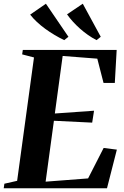

<svg xmlns="http://www.w3.org/2000/svg" viewBox="-37 -1011 667 1031"><path d="M-17 0 -13.5 -24.5 55 -40 145.5 -702.5 82 -719 85.5 -743H589.5L579.5 -565.5H519L485.5 -696L299.5 -710.5L257.5 -401.5L468 -416.5L458 -352.5L252.5 -362.5L208 -35.5L436 -53L519.5 -216.5L590.5 -207.5L537.5 0ZM504 -813.5 481.5 -795.5Q457 -808 434.8 -823.8Q412.5 -839.5 392.2 -857.5Q372 -875.5 354.5 -894.8Q337 -914 323 -934L407.5 -991ZM330.5 -813.5 308 -795.5Q282.5 -807.5 256.5 -823Q230.5 -838.5 206 -856.2Q181.5 -874 160.8 -893.5Q140 -913 125 -932.5L209.5 -991Z"/></svg>

Font: Merriweather 120pt
Style: Bold Italic
Weight: 700
Italic angle: -7.8°
Version: Version 2.101